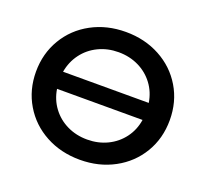

<svg xmlns="http://www.w3.org/2000/svg" viewBox="-123 -858 1092 1017"><g transform="rotate(20 422.5 -350.0)"><path d="M799 -350Q799 -247 750 -165Q701 -83 615 -36.5Q529 10 422 10Q315 10 229 -36.5Q143 -83 94 -165.5Q45 -248 45 -350Q45 -452 94 -534.5Q143 -617 229 -663.5Q315 -710 422 -710Q529 -710 615 -663.5Q701 -617 750 -535Q799 -453 799 -350ZM180 -398H663Q654 -456 620.5 -501Q587 -546 535.5 -571Q484 -596 422 -596Q360 -596 308.5 -571Q257 -546 223.5 -501Q190 -456 180 -398ZM663 -302H181Q190 -244 223.5 -199Q257 -154 308.5 -129Q360 -104 422 -104Q484 -104 535.5 -129Q587 -154 620.5 -199Q654 -244 663 -302Z"/></g></svg>

Font: mBank SemiBold
Style: Regular
Weight: 600
Designer: Julieta Ulanovsky
Foundry: Julieta Ulanovsky
Version: Version 7.200